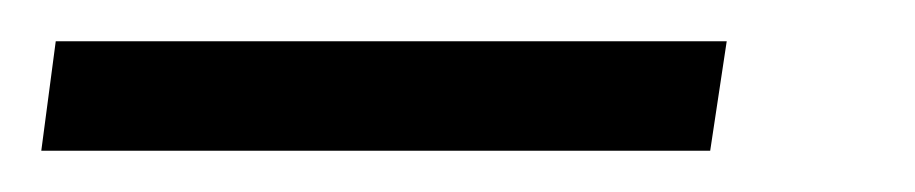

<svg xmlns="http://www.w3.org/2000/svg" viewBox="-37 -2 443 93"><path d="M315 18 307 71H-17L-10 18Z"/></svg>

Font: Pathway Extreme Condensed
Style: Bold Italic
Weight: 700
Width: 3
Italic angle: -8°
Version: Version 1.001;gftools[0.9.26]